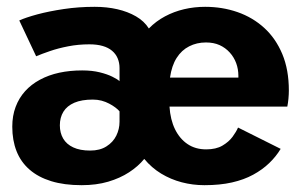

<svg xmlns="http://www.w3.org/2000/svg" viewBox="-20 -532 890 563"><path d="M219.5 11Q168 11 130 -0.8Q92 -12.5 66.5 -34.8Q41 -57 28.5 -88.8Q16 -120.5 16 -160.5Q16 -192.5 25.8 -218.5Q35.5 -244.5 53.5 -264.5Q71.5 -284.5 97 -298.2Q122.5 -312 153.8 -318.8Q185 -325.5 221 -325.5Q250 -325.5 272.2 -320Q294.5 -314.5 309.2 -307.2Q324 -300 330.5 -294V-332.5Q330.5 -348 325 -361Q319.5 -374 308.5 -383.2Q297.5 -392.5 281 -397.2Q264.5 -402 242 -402Q209.5 -402 180 -396.2Q150.5 -390.5 126.5 -382.2Q102.5 -374 86 -367L36.5 -472Q55 -480.5 89.2 -489.8Q123.5 -499 167 -505.5Q210.5 -512 257.5 -512Q293 -512 323.8 -505Q354.5 -498 378.8 -484Q403 -470 416.5 -448.5Q437.5 -470 463.8 -484Q490 -498 519.8 -505Q549.5 -512 581.5 -512Q632 -512 676.5 -496.5Q721 -481 754.8 -450.2Q788.5 -419.5 807.8 -373.5Q827 -327.5 827 -266.5Q827 -255.5 825.8 -242.5Q824.5 -229.5 822.5 -219.5H477Q479.5 -181 493.2 -153Q507 -125 530 -109.5Q553 -94 584.5 -94Q613.5 -94 632.2 -105Q651 -116 662 -131Q673 -146 678 -158L803 -95.5Q789.5 -73 769.5 -53.8Q749.5 -34.5 722.5 -19.8Q695.5 -5 660.2 3Q625 11 579.5 11Q545 11 512.8 2.5Q480.5 -6 452.5 -23Q424.5 -40 403 -66Q385 -44 358.5 -26.8Q332 -9.5 297.2 0.8Q262.5 11 219.5 11ZM244.5 -90.5Q273 -90.5 292.2 -102.8Q311.5 -115 321 -134.2Q330.5 -153.5 330.5 -175V-205.5Q326 -211 318 -217Q310 -223 300 -228.2Q290 -233.5 278 -236.8Q266 -240 252 -240Q219.5 -240 198 -230.8Q176.5 -221.5 166 -204.5Q155.5 -187.5 155.5 -164.5Q155.5 -142.5 165.2 -125.8Q175 -109 194.8 -99.8Q214.5 -90.5 244.5 -90.5ZM478.5 -304.5H679V-309.5Q679 -329.5 672.5 -347Q666 -364.5 653.5 -378.2Q641 -392 623.8 -399.8Q606.5 -407.5 584 -407.5Q557 -407.5 534.8 -396.2Q512.5 -385 498 -362.2Q483.5 -339.5 478.5 -304.5Z"/></svg>

Font: Trispace Thin SemiBold
Style: Regular
Weight: 600
Version: Version 1.210